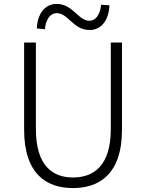

<svg xmlns="http://www.w3.org/2000/svg" viewBox="-20 -946 745 979"><path d="M352 13C483 13 602 -55 602 -285V-729H545V-288C545 -98 455 -41 352 -41C251 -41 163 -98 163 -288V-729H103V-285C103 -55 221 13 352 13ZM437 -793C499 -793 535 -846 538 -919L496 -922C490 -871 468 -840 436 -840C378 -840 353 -926 268 -926C207 -926 170 -872 168 -801L209 -797C213 -847 237 -879 269 -879C328 -879 353 -793 437 -793Z"/></svg>

Font: Noto Sans T Chinese Light
Style: Regular
Weight: 300
Designer: Ryoko NISHIZUKA (kana & ideographs); Paul D. Hunt (Latin, Greek & Cyrillic); Wenlong ZHANG (bopomofo); Sandoll Communica
Foundry: Adobe Systems Incorporated
Version: Version 1.000;PS 1;hotconv 1.0.78;makeotf.lib2.5.61930